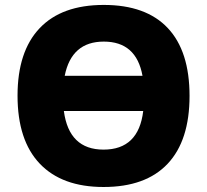

<svg xmlns="http://www.w3.org/2000/svg" viewBox="-20 -745 837 775"><path d="M745.1 -357.9Q745.1 -177.7 656.7 -84Q568.4 9.8 397.9 9.8Q230 9.8 140.4 -84.5Q50.8 -178.7 50.8 -358.9Q50.8 -537.1 139.9 -631.1Q229 -725.1 398.9 -725.1Q569.3 -725.1 657.2 -631.8Q745.1 -538.6 745.1 -357.9ZM397.9 -141.1Q539.6 -141.1 558.1 -296.9H237.8Q258.3 -141.1 397.9 -141.1ZM398.9 -577.1Q268.6 -577.1 241.2 -439H555.2Q530.3 -577.1 398.9 -577.1Z"/></svg>

Font: Open Sans ExtBd
Style: Bold
Weight: 800
Foundry: Ascender Corporation
Version: Version 1.10